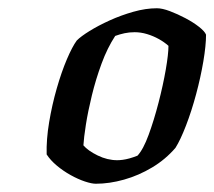

<svg xmlns="http://www.w3.org/2000/svg" viewBox="-20 -795 519 465"><path d="M212 -350Q202 -350 185.5 -355.5Q169 -361 151 -371Q133 -381 117.5 -394Q102 -407 93 -421Q92 -457 99 -499Q106 -541 117.5 -581Q129 -621 142 -651.5Q155 -682 166 -697Q176 -707 197 -720Q218 -733 245.5 -745.5Q273 -758 303 -766.5Q333 -775 360 -775Q373 -775 391.5 -768Q410 -761 429 -751Q448 -741 462 -730Q476 -719 479 -711Q479 -685 472.5 -646.5Q466 -608 455 -567Q444 -526 430.5 -491Q417 -456 405 -437Q381 -409 348.5 -389.5Q316 -370 280.5 -360Q245 -350 212 -350ZM264 -407Q270 -407 277.5 -408Q285 -409 294 -411.5Q303 -414 313 -418Q327 -433 340 -468.5Q353 -504 364 -546.5Q375 -589 381.5 -626.5Q388 -664 388 -684Q378 -693 364.5 -700.5Q351 -708 336 -712.5Q321 -717 306 -717Q293 -717 281.5 -714.5Q270 -712 259 -708Q240 -679 226 -641Q212 -603 202.5 -564Q193 -525 188 -493Q183 -461 182 -443Q193 -430 216.5 -418.5Q240 -407 264 -407Z"/></svg>

Font: Texturina Medium
Style: Italic
Weight: 500
Italic angle: -11°
Designer: Guillermo Torres Carreño
Foundry: Omnibus-Type
Version: Version 1.002